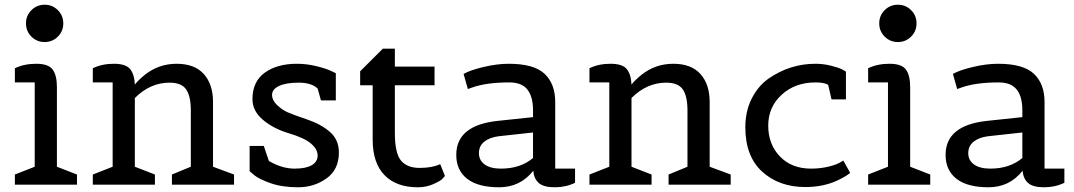

<svg xmlns="http://www.w3.org/2000/svg" viewBox="-20 -782 4547 813"><path d="M306 0H43V-43L127 -76V-433H43V-493Q82 -512 133.5 -512Q185 -512 203 -487.5Q221 -463 221 -413V-76L306 -43ZM225 -627Q202 -604 169 -604Q136 -604 113 -627Q90 -650 90 -683Q90 -716 113 -739Q136 -762 169 -762Q202 -762 225 -739Q248 -716 248 -683Q248 -650 225 -627Z M971 0H708V-43L788 -76V-315Q788 -374 768.5 -403Q749 -432 698 -432Q616 -432 551 -367V-76L636 -43V0H373V-43L457 -76V-433H373V-493Q412 -512 462 -512Q512 -512 530.5 -490Q549 -468 551 -424Q565 -442 593 -465Q652 -512 728 -512Q804 -512 843 -468.5Q882 -425 882 -350V-76L971 -43Z M1402 -357H1339L1325 -407Q1299 -432 1245 -432Q1191 -432 1161.5 -418Q1132 -404 1132 -380.5Q1132 -357 1154 -336.5Q1176 -316 1199 -306Q1222 -296 1281 -276Q1340 -256 1377.5 -223Q1415 -190 1415 -136Q1415 -64 1362.5 -26.5Q1310 11 1242.5 11Q1175 11 1126.5 -6Q1078 -23 1057 -40L1037 -57V-164H1097L1118 -102Q1119 -99 1134 -92Q1181 -68 1228 -68Q1275 -68 1300 -82.5Q1325 -97 1325 -123.5Q1325 -150 1297 -174Q1269 -198 1203.5 -217.5Q1138 -237 1093.5 -274.5Q1049 -312 1049 -362Q1049 -437 1101.5 -474.5Q1154 -512 1237 -512Q1278 -512 1319 -502Q1360 -492 1381 -482L1402 -472Z M1844 -87 1864 -37Q1860 -32 1852.5 -24Q1845 -16 1815 -2.5Q1785 11 1749 11Q1658 11 1608 -40.5Q1558 -92 1558 -191V-421H1505V-480L1601 -576H1652V-500H1820V-421H1652V-219Q1652 -133 1678 -102Q1704 -71 1757 -71Q1810 -71 1844 -87Z M2415 -68V-8Q2376 11 2329 11Q2282 11 2261.5 -7Q2241 -25 2238 -59Q2183 11 2093.5 11Q2004 11 1958 -25Q1912 -61 1912 -126Q1912 -251 2086 -270L2237 -286V-315Q2237 -373 2213 -403Q2189 -433 2137 -433Q2041 -433 1981 -412L1961 -405L1943 -469Q1971 -485 2028 -498.5Q2085 -512 2134 -512Q2241 -512 2286 -469.5Q2331 -427 2331 -350V-68ZM2101 -68Q2184 -68 2237 -113V-221L2091 -205Q2053 -200 2030.5 -182Q2008 -164 2008 -133.5Q2008 -103 2032.5 -85.5Q2057 -68 2101 -68Z M3074 0H2811V-43L2891 -76V-315Q2891 -374 2871.5 -403Q2852 -432 2801 -432Q2719 -432 2654 -367V-76L2739 -43V0H2476V-43L2560 -76V-433H2476V-493Q2515 -512 2565 -512Q2615 -512 2633.5 -490Q2652 -468 2654 -424Q2668 -442 2696 -465Q2755 -512 2831 -512Q2907 -512 2946 -468.5Q2985 -425 2985 -350V-76L3074 -43Z M3390 10Q3279 10 3207.5 -55Q3136 -120 3136 -243Q3136 -311 3163 -364.5Q3190 -418 3234 -449Q3325 -512 3433 -512Q3466 -512 3498 -504Q3530 -496 3546 -488L3562 -479V-361H3501L3487 -422Q3473 -433 3433 -433Q3347 -433 3290 -381Q3233 -329 3233 -250Q3233 -171 3282.5 -119.5Q3332 -68 3414 -68Q3454 -68 3488.5 -76.5Q3523 -85 3537 -94L3551 -102L3580 -50Q3577 -48 3571.5 -43.5Q3566 -39 3548 -29Q3530 -19 3510 -11Q3456 10 3390 10Z M3919 0H3656V-43L3740 -76V-433H3656V-493Q3695 -512 3746.5 -512Q3798 -512 3816 -487.5Q3834 -463 3834 -413V-76L3919 -43ZM3838 -627Q3815 -604 3782 -604Q3749 -604 3726 -627Q3703 -650 3703 -683Q3703 -716 3726 -739Q3749 -762 3782 -762Q3815 -762 3838 -739Q3861 -716 3861 -683Q3861 -650 3838 -627Z M4487 -68V-8Q4448 11 4401 11Q4354 11 4333.5 -7Q4313 -25 4310 -59Q4255 11 4165.5 11Q4076 11 4030 -25Q3984 -61 3984 -126Q3984 -251 4158 -270L4309 -286V-315Q4309 -373 4285 -403Q4261 -433 4209 -433Q4113 -433 4053 -412L4033 -405L4015 -469Q4043 -485 4100 -498.5Q4157 -512 4206 -512Q4313 -512 4358 -469.5Q4403 -427 4403 -350V-68ZM4173 -68Q4256 -68 4309 -113V-221L4163 -205Q4125 -200 4102.5 -182Q4080 -164 4080 -133.5Q4080 -103 4104.5 -85.5Q4129 -68 4173 -68Z"/></svg>

Font: Belgrano
Style: Regular
Weight: 400
Version: Version 1.002